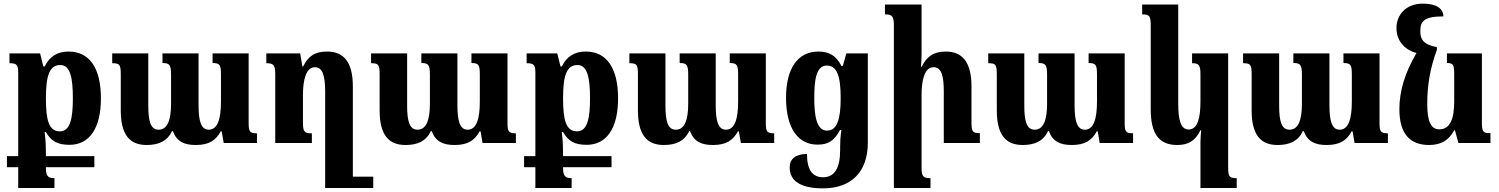

<svg xmlns="http://www.w3.org/2000/svg" viewBox="-20 -785 8228 1054"><path d="M279 193C249 193 232 186 232 139V133H498V72H232V63C232 36 232 -5 225 -60H232C262 -8 298 10 362 10C469 10 534 -78 534 -245C534 -413 470 -502 357 -502C293 -502 252 -474 225 -420H218L200 -492H32V-438C72 -438 80 -429 80 -385V72H18V133H80V247H279ZM309 -64C248 -64 232 -125 232 -246C232 -371 252 -428 311 -428C367 -428 380 -354 380 -245C380 -137 366 -64 309 -64Z M1147 -492V-439C1186 -439 1193 -429 1193 -378V-227C1193 -133 1175 -73 1126 -73C1084 -73 1070 -120 1070 -207V-492H872V-439C910 -439 919 -430 919 -375V-215C919 -126 899 -73 851 -73C806 -73 794 -121 794 -207V-492H596V-438C636 -438 643 -431 643 -377V-179C643 -44 693 11 785 11C849 11 898 -9 924 -65H929C950 -8 991 11 1055 11C1128 11 1165 -15 1192 -64H1197L1208 0H1391V-53C1350 -53 1345 -64 1345 -111V-492Z M2029 185H1917V-310C1917 -444 1867 -502 1776 -502C1706 -502 1671 -475 1644 -420H1640L1628 -492H1442V-438C1480 -438 1491 -429 1491 -379V0H1692V-53C1651 -53 1643 -62 1643 -113V-262C1643 -347 1660 -416 1709 -416C1752 -416 1765 -367 1765 -281V247H2029Z M2568 -492V-439C2607 -439 2614 -429 2614 -378V-227C2614 -133 2596 -73 2547 -73C2505 -73 2491 -120 2491 -207V-492H2293V-439C2331 -439 2340 -430 2340 -375V-215C2340 -126 2320 -73 2272 -73C2227 -73 2215 -121 2215 -207V-492H2017V-438C2057 -438 2064 -431 2064 -377V-179C2064 -44 2114 11 2206 11C2270 11 2319 -9 2345 -65H2350C2371 -8 2412 11 2476 11C2549 11 2586 -15 2613 -64H2618L2629 0H2812V-53C2771 -53 2766 -64 2766 -111V-492Z M3118 193C3088 193 3071 186 3071 139V133H3337V72H3071V63C3071 36 3071 -5 3064 -60H3071C3101 -8 3137 10 3201 10C3308 10 3373 -78 3373 -245C3373 -413 3309 -502 3196 -502C3132 -502 3091 -474 3064 -420H3057L3039 -492H2871V-438C2911 -438 2919 -429 2919 -385V72H2857V133H2919V247H3118ZM3148 -64C3087 -64 3071 -125 3071 -246C3071 -371 3091 -428 3150 -428C3206 -428 3219 -354 3219 -245C3219 -137 3205 -64 3148 -64Z M3986 -492V-439C4025 -439 4032 -429 4032 -378V-227C4032 -133 4014 -73 3965 -73C3923 -73 3909 -120 3909 -207V-492H3711V-439C3749 -439 3758 -430 3758 -375V-215C3758 -126 3738 -73 3690 -73C3645 -73 3633 -121 3633 -207V-492H3435V-438C3475 -438 3482 -431 3482 -377V-179C3482 -44 3532 11 3624 11C3688 11 3737 -9 3763 -65H3768C3789 -8 3830 11 3894 11C3967 11 4004 -15 4031 -64H4036L4047 0H4230V-53C4189 -53 4184 -64 4184 -111V-492Z M4498 249C4652 249 4744 160 4744 -2V-492H4626L4607 -423H4599C4571 -479 4532 -502 4473 -502C4360 -502 4295 -411 4295 -248C4295 -81 4361 9 4468 9C4526 9 4560 -12 4591 -71H4599C4593 -32 4592 -4 4592 23V39C4592 139 4561 188 4498 188C4439 188 4410 146 4410 60C4346 61 4315 88 4315 134C4315 214 4384 249 4498 249ZM4520 -68C4461 -68 4450 -153 4450 -247C4450 -341 4459 -425 4518 -425C4572 -425 4595 -375 4595 -246C4595 -127 4574 -68 4520 -68Z M5359 -54C5318 -54 5313 -62 5313 -118V-310C5313 -444 5263 -502 5172 -502C5102 -502 5066 -472 5040 -419H5036C5038 -443 5039 -468 5039 -492V-760H4838V-706C4876 -706 4887 -697 4887 -647V247H5088V193C5047 193 5039 183 5039 133V-262C5039 -348 5056 -416 5105 -416C5149 -416 5161 -367 5161 -281V0H5359Z M5956 -492V-439C5995 -439 6002 -429 6002 -378V-227C6002 -133 5984 -73 5935 -73C5893 -73 5879 -120 5879 -207V-492H5681V-439C5719 -439 5728 -430 5728 -375V-215C5728 -126 5708 -73 5660 -73C5615 -73 5603 -121 5603 -207V-492H5405V-438C5445 -438 5452 -431 5452 -377V-179C5452 -44 5502 11 5594 11C5658 11 5707 -9 5733 -65H5738C5759 -8 5800 11 5864 11C5937 11 5974 -15 6001 -64H6006L6017 0H6200V-53C6159 -53 6154 -64 6154 -111V-492Z M6570 247H6769V193C6730 193 6722 186 6722 134V-492H6524V-438C6560 -438 6570 -429 6570 -378V-228C6570 -139 6555 -74 6505 -74C6462 -74 6448 -127 6448 -215V-760H6250V-706C6291 -706 6297 -698 6297 -642V-185C6297 -50 6343 11 6442 11C6501 11 6541 -10 6570 -70H6574C6572 -48 6570 -25 6570 -4Z M7355 -492V-439C7394 -439 7401 -429 7401 -378V-227C7401 -133 7383 -73 7334 -73C7292 -73 7278 -120 7278 -207V-492H7080V-439C7118 -439 7127 -430 7127 -375V-215C7127 -126 7107 -73 7059 -73C7014 -73 7002 -121 7002 -207V-492H6804V-438C6844 -438 6851 -431 6851 -377V-179C6851 -44 6901 11 6993 11C7057 11 7106 -9 7132 -65H7137C7158 -8 7199 11 7263 11C7336 11 7373 -15 7400 -64H7405L7416 0H7599V-53C7558 -53 7553 -64 7553 -111V-492Z M7963 -70H7967L7986 0H8162V-54C8123 -54 8115 -60 8115 -112V-492H7923V-439C7957 -439 7963 -430 7963 -379V-228C7963 -135 7942 -75 7881 -75C7834 -75 7815 -121 7815 -214C7815 -317 7830 -408 7868 -512V-526C7791 -541 7777 -571 7777 -613C7777 -665 7792 -695 7904 -695C7902 -739 7866 -765 7790 -765C7696 -765 7646 -701 7646 -632C7646 -563 7687 -513 7756 -494C7692 -385 7662 -286 7662 -185C7662 -50 7721 11 7825 11C7888 11 7933 -13 7963 -70Z"/></svg>

Font: Noto Serif Armenian Condensed Extra
Style: Regular
Weight: 800
Width: 3
Designer: Monotype Design Team
Foundry: Monotype Imaging Inc.
Version: Version 1.901